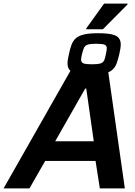

<svg xmlns="http://www.w3.org/2000/svg" viewBox="-55 -1055 758 1075"><path d="M-35 0 356 -688H546L644 0H504L480 -154H198L110 0ZM254 -264H470L428 -559H422ZM449 -637Q399 -637 372 -643.5Q345 -650 334 -664Q323 -678 323 -699Q323 -709 325 -722.5Q327 -736 331 -752Q337 -782 345.5 -804.5Q354 -827 370 -841Q386 -855 415.5 -862Q445 -869 493 -869Q544 -869 571.5 -862.5Q599 -856 610 -842Q621 -828 621 -807Q621 -796 619 -782.5Q617 -769 613 -752Q606 -722 598 -700Q590 -678 574 -664Q558 -650 528.5 -643.5Q499 -637 449 -637ZM459 -695Q493 -695 508 -700Q523 -705 528.5 -717.5Q534 -730 538 -753Q540 -763 541.5 -770.5Q543 -778 543 -785Q543 -799 531 -804.5Q519 -810 483 -810Q451 -810 436 -805Q421 -800 415.5 -787.5Q410 -775 404 -752Q402 -743 400.5 -735Q399 -727 399 -721Q399 -706 411.5 -700.5Q424 -695 459 -695ZM428 -891V-896L528 -1035H659V-1030L521 -891Z"/></svg>

Font: Saira Thin SemiBold
Style: Italic
Weight: 600
Italic angle: -12°
Version: Version 1.101